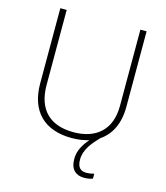

<svg xmlns="http://www.w3.org/2000/svg" viewBox="-133 -815 982 1135"><g transform="rotate(15 358.0 -248.0)"><path d="M438 119C438 57 482 8 521 -33C585 -76 622 -149 622 -252V-714H584V-246C584 -103 498 -26 358 -26C214 -26 133 -104 133 -255V-714H94V-254C94 -84 189 10 356 10C395 10 430 5 462 -5C428 33 404 76 404 124C404 190 438 218 489 218C511 218 529 214 541 209V179C530 182 513 186 493 186C457 186 438 166 438 119Z"/></g></svg>

Font: Noto Sans Cherokee ExtraLight
Style: Regular
Weight: 200
Designer: Monotype Design Team
Foundry: Monotype Imaging Inc.
Version: Version 2.001